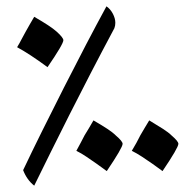

<svg xmlns="http://www.w3.org/2000/svg" viewBox="-20 -526 593 606"><path d="M88 60Q65 42 53 11Q80 -46 113 -112.5Q146 -179 181.5 -249Q217 -319 251.5 -385Q286 -451 316 -506Q328 -498 336 -483Q344 -468 344 -454Q344 -445 341 -437Q301 -362 265.5 -293.5Q230 -225 198.5 -162.5Q167 -100 139.5 -44.5Q112 11 88 60ZM317 14Q301 2 284.5 -9.5Q268 -21 252.5 -31.5Q237 -42 221 -50Q228 -63 234.5 -75Q241 -87 247 -99Q254 -110 261 -122Q268 -134 275 -146Q301 -131 318.5 -119.5Q336 -108 346 -98Q367 -80 367 -72Q367 -60 317 14ZM130 -314Q73 -356 34 -377Q42 -390 48 -402Q54 -414 61 -426Q67 -437 74 -449Q81 -461 88 -473Q114 -458 131.5 -446.5Q149 -435 159 -426Q180 -407 180 -399Q180 -387 130 -314ZM493 14Q477 2 460.5 -9.5Q444 -21 428 -31.5Q412 -42 396 -50Q404 -63 410.5 -75Q417 -87 423 -99Q429 -110 436.5 -122Q444 -134 451 -146Q476 -131 494 -119.5Q512 -108 522 -98Q543 -80 543 -72Q543 -60 493 14Z"/></svg>

Font: Noto Naskh Arabic
Style: Regular
Weight: 400
Designer: Monotype Design Team, David Williams, Mohamad Dakak and Nizar Qandah
Foundry: Monotype Imaging Inc.
Version: Version 2.013